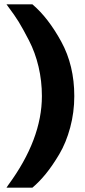

<svg xmlns="http://www.w3.org/2000/svg" viewBox="-20 -739 394 889"><path d="M10 -719Q12 -716 18 -708Q48 -668 66.5 -638Q85 -608 114 -552Q143 -496 158.5 -430Q174 -364 174 -294Q174 -94 18 118Q13 126 10 130H130Q162 103 192.5 65.5Q223 28 254.5 -25Q286 -78 305 -148.5Q324 -219 324 -294Q324 -436 263.5 -546.5Q203 -657 130 -719Z"/></svg>

Font: Roundo
Style: Bold
Weight: 700
Designer: Namrata Goyal (Gurmukhi), Shiva Nallaperumal (Latin)
Foundry: Indian Type Foundry
Version: Version 1.000;PS 1.0;hotconv 1.0.88;makeotf.lib2.5.647800